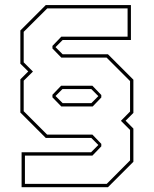

<svg xmlns="http://www.w3.org/2000/svg" viewBox="-20 -664 623 778"><path d="M67.5 94.5V-47H349L378.5 -76.5L350 -105H165.5L62.5 -208V-342.5L94.5 -374.5L62.5 -406V-540.5L165.5 -643.5H510.5V-502H234L205 -473L234 -444H417.5L520.5 -341V-206.5L489 -175L520.5 -143V-8.5L417.5 94.5ZM81 81H412.5L507 -14V-137.5L470 -174.5L507 -212V-335.5L412 -430.5H228.5L192.5 -467.5V-478L228.5 -515.5H497V-630H171.5L76 -535V-411.5L113.5 -374L76 -337V-213.5L171 -118.5H354.5L390.5 -81V-71L354.5 -33.5H81ZM234 -246H350L378.5 -274.5L350 -303H233L205 -275ZM228.5 -232.5 192.5 -269.5V-280L227.5 -316.5H354.5L390.5 -279V-269L355.5 -232.5Z"/></svg>

Font: Tourney Thin Thin
Style: Regular
Weight: 250
Version: Version 1.015